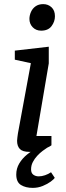

<svg xmlns="http://www.w3.org/2000/svg" viewBox="-20 -733 320 933"><path d="M123 5Q90 5 76.5 -9Q63 -23 63 -49Q63 -55 64.5 -65.5Q66 -76 67 -84L130 -426L52 -443V-487L217 -506V-425L157 -72H230V-27Q228 -25 213 -17Q198 -9 175 -2Q152 5 123 5ZM180 -584Q155 -584 139 -600.5Q123 -617 123 -641Q123 -658 130.5 -675Q138 -692 153 -702.5Q168 -713 190 -713Q214 -713 230.5 -697.5Q247 -682 247 -654Q247 -628 230.5 -606Q214 -584 180 -584ZM139 180Q105 180 82 166Q59 152 59 115Q59 86 73.5 61.5Q88 37 112 17.5Q136 -2 164 -15H209Q201 -10 187.5 0Q174 10 161 24Q148 38 139.5 54.5Q131 71 131 90Q131 108 142 116Q153 124 168 124Q183 124 199 118.5Q215 113 228 104L246 131Q242 138 226.5 149.5Q211 161 188 170.5Q165 180 139 180Z"/></svg>

Font: Faustina Light Medium
Style: Italic
Weight: 500
Italic angle: -8°
Version: Version 1.200